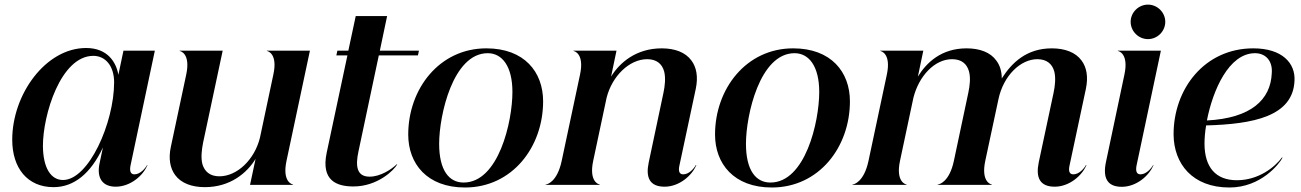

<svg xmlns="http://www.w3.org/2000/svg" viewBox="-20 -801 5636 832"><path d="M212 10C300 10 373 -48.5 426 -162L411.5 -93.5C397.5 -28 425.5 8 481.5 8C545 8 601 -40.5 619 -86H617.5C610 -72 588 -45.5 562.5 -45.5C544 -45.5 541 -62.5 546 -86L651 -581.5H515L493 -477C483.5 -530.5 447 -593 353 -593C178.5 -593 33 -393 33 -195.5C33 -72.5 99 10 212 10ZM253 -21C201.5 -21 167 -71.5 166 -167.5C165.5 -302.5 243 -559 384.5 -559C436.5 -559 474.5 -515.5 474.5 -444.5C474.5 -269 364.5 -21 253 -21Z M1221.5 -104 1323 -581.5H1136.5V-580C1139.5 -580 1184.5 -569.5 1164.5 -478L1106.5 -204.5C1083.5 -110.5 1008.5 -37 930.5 -37C889.5 -37 866.5 -58 857 -90C850 -117.5 854 -152 860 -182.5L945 -581.5H758.5V-580C761.5 -580 806.5 -569.5 787 -478L720.5 -165.5C709 -113 717.5 -71.5 739 -42.5C764.5 -7.5 810.5 10 867.5 10C978.5 10 1050.5 -52 1087.5 -112.5L1063.5 0H1250V-1.5C1247 -1.5 1202 -12 1221.5 -104Z M1533.5 -145.5 1621.5 -561H1791L1795.5 -581.5H1626L1657.5 -731.5H1521.5L1489.5 -581.5H1442L1437.5 -561H1485.5L1395.5 -138.5C1370.5 -18 1439.5 7 1511.5 7C1616.5 7 1688 -64 1701.5 -89H1699C1677 -67.5 1628 -35 1581 -35.5C1525.5 -35.5 1519.5 -82 1533.5 -145.5Z M1995 11.5C2199 11.5 2333.5 -163 2333.5 -362C2333.5 -489 2252 -591.5 2087.5 -591.5C1883.5 -591.5 1749 -415.5 1749 -218C1749 -91.5 1830.5 11.5 1995 11.5ZM1989 -10C1926 -10 1883 -62.5 1883 -178C1883 -301 1942.5 -570.5 2093.5 -570.5C2156.5 -570.5 2200.5 -513 2200.5 -402.5C2200.5 -273.5 2140.5 -10 1989 -10Z M2493.5 -478 2414 -104C2394.5 -12 2350.5 -1.5 2344.5 -1.5V0H2579V-1.5C2576 -1.5 2531 -12 2550.5 -104L2608.5 -377C2632 -471 2707 -544.5 2784.5 -544.5C2825.5 -544.5 2849 -524 2858 -491.5C2865 -464 2861.5 -429.5 2855 -399L2791 -96.5C2777.5 -32.5 2794.5 8 2860 8C2923.5 8 2979 -40.5 2997.5 -86H2995.5C2988 -72 2966.5 -45.5 2940.5 -45.5C2922 -45.5 2919.5 -62.5 2924 -83L2995 -416C3006 -468.5 2998 -510 2976 -539C2950.5 -574 2905 -591.5 2847.5 -591.5C2736.5 -591.5 2665 -529.5 2628 -469L2651.5 -581.5H2465V-580C2468 -580 2513 -569.5 2493.5 -478Z M3324.5 11.5C3528.5 11.5 3663 -163 3663 -362C3663 -489 3581.5 -591.5 3417 -591.5C3213 -591.5 3078.5 -415.5 3078.5 -218C3078.5 -91.5 3160 11.5 3324.5 11.5ZM3318.5 -10C3255.5 -10 3212.5 -62.5 3212.5 -178C3212.5 -301 3272 -570.5 3423 -570.5C3486 -570.5 3530 -513 3530 -402.5C3530 -273.5 3470 -10 3318.5 -10Z M3674 0H3908.5V-1.5C3905.5 -1.5 3860.5 -12 3880 -104L3938 -377C3961.5 -471 4029.5 -544.5 4105.5 -544.5C4147 -544.5 4170 -524 4179 -491.5C4186.5 -464 4182.5 -429.5 4176 -399L4113.5 -104C4094 -12 4049.5 -1.5 4043.5 -1.5V0H4278V-1.5C4275 -1.5 4230 -12 4249.5 -104L4306.5 -370.5C4328 -473.5 4402.5 -544.5 4475 -544.5C4516 -544.5 4539.5 -524 4548.5 -491.5C4555.5 -464 4552 -429.5 4545.5 -399L4481 -96.5C4468 -32.5 4485 8 4550.5 8C4614 8 4669.5 -40.5 4688 -86H4686C4678.5 -72 4657 -45.5 4631 -45.5C4612.5 -45.5 4610 -62.5 4614.5 -83L4685.5 -416C4696.5 -468.5 4688.5 -510 4666.5 -539C4641 -574 4595 -591.5 4538 -591.5C4428.5 -591.5 4364.5 -529.5 4321 -461C4321 -492.5 4312.5 -519 4297 -539C4272 -574 4226 -591.5 4168.5 -591.5C4059 -591.5 3994.5 -529.5 3957.5 -469L3981 -581.5H3794.5V-580C3797.5 -580 3842.5 -569.5 3823 -478L3743.5 -104C3724 -12 3680 -1.5 3674 -1.5Z M4852.5 -478 4772.5 -99C4758.5 -32.5 4776 8.5 4841 8.5C4905 8.5 4960.5 -40.5 4978.5 -86H4977C4969.5 -72 4947.5 -45.5 4922 -45.5C4903.5 -45.5 4900.5 -62.5 4905.5 -86L5010.5 -581.5H4824V-580C4827 -580 4872 -569.5 4852.5 -478ZM4954.5 -631.5C4995.5 -631.5 5029.5 -665.5 5029.5 -706.5C5029.5 -747 4995.5 -781 4954.5 -781C4913.5 -781 4879.5 -747 4879.5 -706.5C4879.5 -665.5 4913.5 -631.5 4954.5 -631.5Z M5065.5 -218C5066.5 -91.5 5147 11.5 5307.5 11.5C5444 11.5 5523.5 -90.5 5537.5 -117.5L5535.5 -119C5504.5 -77 5434 -20 5340 -20C5248 -20 5200 -76 5199.5 -178C5199.5 -200 5201.5 -228 5206.5 -257.5C5411.5 -263 5583 -297 5589.5 -451C5594 -526 5537.5 -591.5 5411 -591.5C5199.5 -591.5 5065 -415.5 5065.5 -218ZM5210 -279C5235 -408.5 5304.5 -570.5 5418.5 -570.5C5464.5 -570.5 5495.5 -537 5491 -483.5C5486 -369 5401.5 -289 5210 -279Z"/></svg>

Font: Beautique Display
Style: Bold
Weight: 700
Italic angle: -12°
Designer: Nhat-Quang Ngo
Version: Version 1.100;Glyphs 3.2.3 (3260)